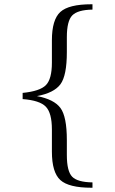

<svg xmlns="http://www.w3.org/2000/svg" viewBox="-20 -760 540 899"><path d="M413 -740V-715Q344 -714 318.5 -688Q293 -662 293 -586V-516Q293 -406 263 -365.5Q233 -325 153 -310Q233 -295 263 -254.5Q293 -214 293 -104V-34Q293 42 318 67.5Q343 93 413 94V119H408Q302 119 262.5 83Q223 47 223 -50V-154Q223 -231 194.5 -260.5Q166 -290 86 -296V-325Q167 -333 195 -361.5Q223 -390 223 -467V-571Q223 -668 262.5 -704Q302 -740 408 -740Z"/></svg>

Font: Augsburger Schrift CAT
Style: Regular
Weight: 400
Designer: Peter Wiegel nach Roos&Junge Offenbach
Foundry: CAT-Fonts, Peter Wiegel
Version: Version 1.000